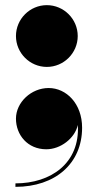

<svg xmlns="http://www.w3.org/2000/svg" viewBox="-20 -570 378 746"><path d="M42 -430C42 -364 96 -310 162 -310C228 -310 282 -364 282 -430C282 -496 228 -550 162 -550C96 -550 42 -496 42 -430ZM42 -109C42 -46 87 10 160 10C215 10 270.5 -32 282.5 -84.5C291 64.5 177 142.5 40 142.5V156C195 156 299 65 299 -74C299 -167 238 -228 169 -228C101 -228 42 -172 42 -109Z"/></svg>

Font: Bodoni* 16pt Fatface
Style: Regular
Weight: 900
Version: Version 2.3